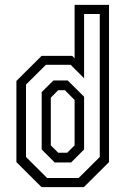

<svg xmlns="http://www.w3.org/2000/svg" viewBox="-20 -770 524 790"><path d="M325 0H151L47.5 -103V-437L151 -540H277L287 -530.5V-750H428.5V-103ZM303.5 -37.5 390.5 -124V-712.5H326V-448L270.5 -503.5H169L87 -422V-124L174 -37.5ZM272.5 -101.5H205L151.5 -155V-391L200 -439H258.5L326 -372V-155ZM256.5 -141.5 287 -172V-358.5L247 -399H219.5L189 -368V-172L219.5 -141.5Z"/></svg>

Font: Tourney Condensed
Style: Regular
Weight: 400
Width: 3
Designer: Tyler Finck
Foundry: Etcetera Type Co
Version: Version 1.010; ttfautohint (v1.8.3)